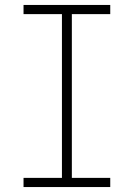

<svg xmlns="http://www.w3.org/2000/svg" viewBox="-20 -755 540 775"><path d="M425 0H75V-37H230V-698H75V-735H425V-698H270V-37H425Z"/></svg>

Font: Iosevka Term Curly Extralight
Style: Regular
Weight: 200
Designer: Belleve Invis
Foundry: Belleve Invis
Version: Version 32.3.0